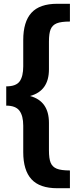

<svg xmlns="http://www.w3.org/2000/svg" viewBox="-20 -884 407 1016"><path d="M139 -376Q239 -349 239 -234V-88Q239 -45 248 -23Q257 -1 280 8.5Q303 18 350 18V112H283Q190 112 146.5 64.5Q103 17 103 -79V-219Q103 -271 83 -298Q63 -325 13 -325V-427Q65 -427 84 -453.5Q103 -480 103 -533V-672Q103 -769 146.5 -816.5Q190 -864 283 -864H350V-770Q303 -770 280 -760.5Q257 -751 248 -729Q239 -707 239 -664V-517Q239 -403 139 -376Z"/></svg>

Font: Bitter Pro OGT
Style: Bold
Weight: 700
Designer: Sol Matas, and Bitter project Authors
Foundry: Sol Matas
Version: Version 2.110